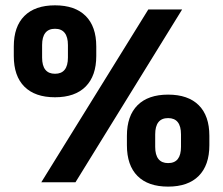

<svg xmlns="http://www.w3.org/2000/svg" viewBox="-20 -674 826 710"><path d="M132.7 0 528.4 -639H653.5L259.1 0ZM601.6 16.1Q527.7 16.1 488.5 -23.2Q449.3 -62.5 449.3 -136.8V-171.9Q449.3 -245.6 488.6 -284.9Q527.9 -324.1 601.6 -324.1Q675.5 -324.1 714.9 -285Q754.2 -245.9 754.2 -171.9V-136.8Q754.2 -63.2 714.9 -23.5Q675.5 16.1 601.6 16.1ZM601.6 -70.9Q625.7 -70.9 637.5 -86Q649.3 -101.1 649.3 -130.9V-177.2Q649.3 -207.1 637.4 -222.2Q625.5 -237.3 601.6 -237.3Q577.7 -237.3 565.8 -222.2Q553.9 -207.1 553.9 -177.2V-130.9Q553.9 -101.1 565.9 -86Q577.9 -70.9 601.6 -70.9ZM183.4 -314.3Q109.6 -314.3 70.3 -353.5Q31 -392.7 31 -466.9V-502.2Q31 -576 70.3 -615.1Q109.6 -654.3 183.4 -654.3Q257.3 -654.3 296.7 -615.1Q336 -576 336 -502.2V-466.9Q336 -393.5 296.7 -353.9Q257.3 -314.3 183.4 -314.3ZM183.4 -401.2Q207.3 -401.2 219.2 -416.2Q231.2 -431.2 231.2 -461.1V-507.5Q231.2 -537.2 219.2 -552.4Q207.3 -567.6 183.4 -567.6Q159.6 -567.6 147.6 -552.4Q135.7 -537.2 135.7 -507.5V-461.1Q135.7 -431.2 147.7 -416.2Q159.7 -401.2 183.4 -401.2Z"/></svg>

Font: Anek Tamil Medium
Style: Regular
Weight: 500
Designer: Aadarsh Rajan (Tamil), Yesha Goshar (Latin)
Foundry: Ek Type
Version: Version 1.003